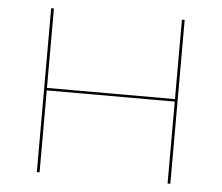

<svg xmlns="http://www.w3.org/2000/svg" viewBox="-49 -713 886 768"><g transform="rotate(5 394.0 -329.0)"><path d="M651 -658H662V0H651V-329H137V0H126V-658H137V-339H651Z"/></g></svg>

Font: EauTest Hairline
Style: Regular
Weight: 250
Designer: Christian Thalmann (Catharsis Fonts)
Version: Version 0.001;PS 000.001;hotconv 1.0.88;makeotf.lib2.5.64775